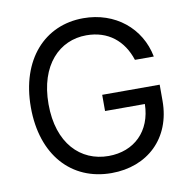

<svg xmlns="http://www.w3.org/2000/svg" viewBox="-82 -819 908 911"><g transform="rotate(-10 371.5 -363.5)"><path d="M585.2 -500H676.1C649.1 -640.6 531.2 -737.2 377.8 -737.2C191.4 -737.2 59.7 -593.8 59.7 -363.6C59.7 -133.5 190.3 9.9 383.5 9.9C556.8 9.9 680.4 -105.5 680.4 -285.5V-363.6H403.4V-285.5H595.2C592.7 -154.8 506.7 -72.4 383.5 -72.4C248.6 -72.4 144.9 -174.7 144.9 -363.6C144.9 -552.6 248.6 -654.8 377.8 -654.8C483 -654.8 554.3 -595.5 585.2 -500Z"/></g></svg>

Font: Margiela Sans
Style: Regular
Weight: 400
Designer: Stefan Endress, Andreas Faust
Version: Version 1.100;FEAKit 1.0